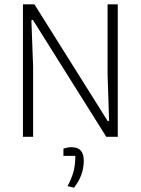

<svg xmlns="http://www.w3.org/2000/svg" viewBox="-20 -632 650 887"><path d="M86 -612H139L478 -72L484 -74L477 -288V-612H524V0H471L132 -540L125 -538L133 -324V0H86ZM292 228Q310 195 319 163Q328 131 328 88H273V55Q292 48 311 48Q367 48 367 110Q367 178 322 235Z"/></svg>

Font: Athiti Light
Style: Regular
Weight: 300
Designer: CadsonDemak Team
Foundry: CadsonDemak
Version: Version 1.033